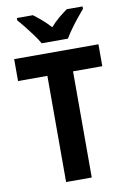

<svg xmlns="http://www.w3.org/2000/svg" viewBox="-100 -994 705 1054"><g transform="rotate(-10 252.0 -467.0)"><path d="M323.7 0H180.7V-591.8H17.1V-713.9H486.8V-591.8H323.7ZM180.7 -773.4Q169.4 -794.4 149.7 -821.5Q129.9 -848.6 108.6 -875.2Q87.4 -901.9 70.8 -920.4V-933.6H160.2Q181.2 -918 205.6 -897Q230 -876 253.4 -850.1Q277.8 -877.4 302 -897.5Q326.2 -917.5 348.6 -933.6H437V-920.4Q420.9 -901.9 399.9 -875.7Q378.9 -849.6 359.4 -822.5Q339.8 -795.4 327.1 -773.4Z"/></g></svg>

Font: Open Sans SemiCondensed
Style: Bold
Weight: 700
Width: 4
Designer: Monotype Design Team
Foundry: Monotype Imaging Inc.
Version: Version 3.003